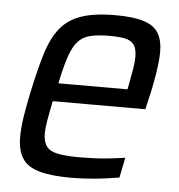

<svg xmlns="http://www.w3.org/2000/svg" viewBox="-44 -560 568 609"><g transform="rotate(5 240.5 -255.0)"><path d="M204 8Q140 8 102 -3Q64 -14 48 -39.5Q32 -65 32 -107Q32 -135 37.5 -171.5Q43 -208 53 -254Q68 -325 83.5 -375.5Q99 -426 124 -457.5Q149 -489 191 -503.5Q233 -518 300 -518Q357 -518 390 -507.5Q423 -497 437 -474Q451 -451 451 -413Q451 -397 448 -372Q445 -347 439.5 -317.5Q434 -288 426 -255L420 -229H125Q118 -194 113.5 -168.5Q109 -143 109 -125Q109 -98 120 -83.5Q131 -69 157 -64Q183 -59 227 -59Q247 -59 272 -60Q297 -61 322.5 -64Q348 -67 370 -70L357 -6Q339 -3 313 0.5Q287 4 258.5 6Q230 8 204 8ZM138 -287H358L361 -302Q366 -329 370 -352Q374 -375 374 -391Q374 -418 364.5 -430.5Q355 -443 336.5 -447Q318 -451 288 -451Q249 -451 225 -445Q201 -439 186 -422Q171 -405 160 -372.5Q149 -340 138 -287Z"/></g></svg>

Font: Saira SemiCondensed
Style: Italic
Weight: 400
Width: 4
Italic angle: -12°
Designer: Hector Gatti with collaboration of the Omnibus-Type team
Foundry: Omnibus-Type
Version: Version 1.101